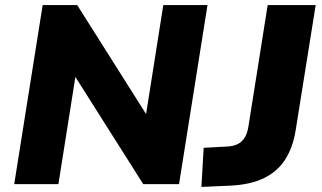

<svg xmlns="http://www.w3.org/2000/svg" viewBox="-20 -725 1266 756"><path d="M36 0 148 -705H284L564 -262H553L623 -705H797L685 0H544L268 -436H279L210 0ZM773 11 782 -143 874 -148Q899 -149 916.5 -158Q934 -167 944 -184Q954 -201 958 -226L1034 -705H1223L1144 -211Q1133 -144 1103 -97Q1073 -50 1020 -24Q967 2 887 6Z"/></svg>

Font: Nunito Sans 9pt Black
Style: Italic
Weight: 900
Italic angle: -9°
Version: Version 3.101;gftools[0.9.27]